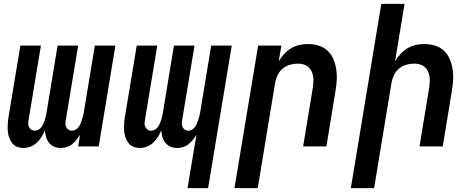

<svg xmlns="http://www.w3.org/2000/svg" viewBox="-20 -755 2440 990"><path d="M293 8Q274 8 258.5 1Q243 -6 232.5 -19Q222 -32 217.5 -49Q213 -66 211 -83Q205 -66 194.5 -49.5Q184 -33 170 -19.5Q156 -6 137.5 1Q119 8 101 8Q83 8 67.5 1.5Q52 -5 42 -18Q32 -31 26.5 -47.5Q21 -64 20 -81Q19 -98 20 -116Q21 -134 24 -152L85 -520H191L127 -134Q125 -125 125.5 -115.5Q126 -106 130.5 -98Q135 -90 142.5 -85.5Q150 -81 160 -81Q169 -81 178 -86Q187 -91 192.5 -98.5Q198 -106 202.5 -115Q207 -124 210 -133Q213 -142 215 -151Q217 -160 219 -169L277 -520H383L319 -134Q317 -125 317.5 -115.5Q318 -106 322.5 -98Q327 -90 334.5 -85.5Q342 -81 352 -81Q361 -81 369.5 -86Q378 -91 384 -98.5Q390 -106 394 -115Q398 -124 401 -133Q404 -142 406.5 -151Q409 -160 411 -169L469 -520H575L489 0H383L393 -60Q384 -46 374 -33.5Q364 -21 351.5 -11Q339 -1 323.5 3.5Q308 8 293 8Z M947 215 993 -60Q984 -46 974 -33.5Q964 -21 951.5 -11Q939 -1 923.5 3.5Q908 8 893 8Q874 8 858.5 1Q843 -6 832.5 -19Q822 -32 817.5 -49Q813 -66 811 -83Q805 -66 794.5 -49.5Q784 -33 770 -19.5Q756 -6 737.5 1Q719 8 701 8Q683 8 667.5 1.5Q652 -5 642 -18Q632 -31 626.5 -47.5Q621 -64 620 -81Q619 -98 620 -116Q621 -134 624 -152L685 -520H791L727 -134Q725 -125 725.5 -115.5Q726 -106 730.5 -98Q735 -90 742.5 -85.5Q750 -81 760 -81Q769 -81 778 -86Q787 -91 792.5 -98.5Q798 -106 802.5 -115Q807 -124 810 -133Q813 -142 815 -151Q817 -160 819 -169L877 -520H983L919 -134Q917 -125 917.5 -115.5Q918 -106 922.5 -98Q927 -90 934.5 -85.5Q942 -81 952 -81Q961 -81 969.5 -86Q978 -91 984 -98.5Q990 -106 994 -115Q998 -124 1001 -133Q1004 -142 1006.5 -151Q1009 -160 1011 -169L1069 -520H1175L1053 215Z M1189 215 1311 -520H1431L1417 -439Q1429 -459 1445 -476.5Q1461 -494 1481 -506Q1501 -518 1523.5 -523Q1546 -528 1567 -528Q1596 -528 1622.5 -520Q1649 -512 1668.5 -494Q1688 -476 1698.5 -451.5Q1709 -427 1713.5 -399.5Q1718 -372 1716.5 -344Q1715 -316 1710 -287L1663 0H1543L1593 -303Q1595 -318 1596 -333Q1597 -348 1594.5 -362Q1592 -376 1586 -388.5Q1580 -401 1569.5 -410Q1559 -419 1545 -423Q1531 -427 1516 -427Q1496 -427 1476 -421.5Q1456 -416 1439 -402.5Q1422 -389 1412.5 -369.5Q1403 -350 1399 -330L1309 215Z M1789 215 1946 -735H2066L2017 -439Q2029 -459 2045 -476.5Q2061 -494 2081 -506Q2101 -518 2123.5 -523Q2146 -528 2167 -528Q2196 -528 2222.5 -520Q2249 -512 2268.5 -494Q2288 -476 2298.5 -451.5Q2309 -427 2313.5 -399.5Q2318 -372 2316.5 -344Q2315 -316 2310 -287L2263 0H2143L2193 -303Q2195 -318 2196 -333Q2197 -348 2194.5 -362Q2192 -376 2186 -388.5Q2180 -401 2169.5 -410Q2159 -419 2145 -423Q2131 -427 2116 -427Q2096 -427 2076 -421.5Q2056 -416 2039 -402.5Q2022 -389 2012.5 -369.5Q2003 -350 1999 -330L1909 215Z"/></svg>

Font: Iosevka Extended
Style: Bold Italic
Weight: 700
Width: 7
Italic angle: -9°
Monospace: yes
Designer: Belleve Invis
Foundry: Belleve Invis
Version: Version 32.5.0; ttfautohint (v1.8.4)